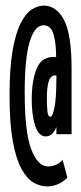

<svg xmlns="http://www.w3.org/2000/svg" viewBox="-20 -653 290 684"><path d="M148 11Q123 11 99.5 -2.5Q76 -16 56.5 -51.5Q37 -87 25.5 -150.5Q14 -214 14 -313Q14 -411 25 -473.5Q36 -536 54 -571Q72 -606 93.5 -619.5Q115 -633 136 -633Q181 -633 208 -582Q235 -531 235 -408V-175H181V-200Q173 -182 163.5 -174.5Q154 -167 143 -167Q118 -167 105.5 -204.5Q93 -242 93 -299Q93 -367 111.5 -410.5Q130 -454 180 -450Q180 -500 170.5 -531.5Q161 -563 135 -563Q104 -563 86 -505Q68 -447 68 -324Q68 -181 91.5 -120.5Q115 -60 151 -60Q165 -60 179.5 -66Q194 -72 203 -84L220 -20Q204 -4 185.5 3.5Q167 11 148 11ZM160 -237Q167 -237 174 -269.5Q181 -302 181 -384Q162 -387 154.5 -366Q147 -345 147 -305Q147 -274 149 -255.5Q151 -237 160 -237Z"/></svg>

Font: Inconsolata UltraCondensed SemiBold
Style: Regular
Weight: 600
Width: 1
Monospace: yes
Designer: Raph Levien, Cyreal, Brenton Simpson
Foundry: Raph Levien, Cyreal, Google
Version: Version 3.001; ttfautohint (v1.8.2.53-6de2)